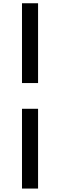

<svg xmlns="http://www.w3.org/2000/svg" viewBox="-20 -878 361 1155"><path d="M112.3 -378.4V-858.4H209V-378.4ZM112.3 -223.6H209V256.3H112.3Z"/></svg>

Font: Goblin
Style: Regular
Weight: 400
Designer: Riccardo De Franceschi
Foundry: Sorkin Type Co.
Version: Version 1.001